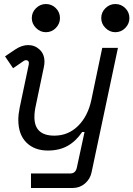

<svg xmlns="http://www.w3.org/2000/svg" viewBox="-20 -734 663 954"><path d="M208 -574Q180 -574 159 -595Q138 -616 138 -644Q138 -673 159 -693.5Q180 -714 208 -714Q237 -714 257.5 -693.5Q278 -673 278 -644Q278 -616 257.5 -595Q237 -574 208 -574ZM553 -574Q525 -574 504 -595Q483 -616 483 -644Q483 -673 504 -693.5Q525 -714 553 -714Q582 -714 602.5 -693.5Q623 -673 623 -644Q623 -616 602.5 -595Q582 -574 553 -574ZM134 200V128H329Q356 128 362 98L400 -78H388Q358 -33 316.5 -9.5Q275 14 218 14Q151 14 111 -26Q71 -66 71 -139Q71 -166 78 -200L123 -414Q125 -424 121 -429.5Q117 -435 109 -435Q102 -435 96 -430L45 -395L5 -454L57 -489Q89 -510 120 -510Q153 -510 177 -487.5Q201 -465 201 -427Q201 -416 198 -401L158 -210Q151 -179 151 -152Q151 -60 250 -60Q319 -60 368 -108.5Q417 -157 434 -238L488 -496H566L435 122Q428 156 402 178Q376 200 342 200Z"/></svg>

Font: Space Mono
Style: Italic
Weight: 400
Italic angle: -12°
Monospace: yes
Designer: Colophon Foundry + Benjamin Critton
Foundry: Colophon Foundry & Benjamin Critton
Version: Version 1.003; ttfautohint (v1.8.4.7-5d5b)